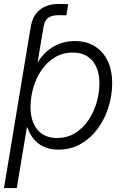

<svg xmlns="http://www.w3.org/2000/svg" viewBox="-26 -744 624 968"><path d="M98.6 -425.8 115.7 -529.3 129.4 -609.9Q138.7 -666 175.3 -695.1Q211.9 -724.1 272.9 -724.1Q286.1 -724.1 297.6 -723.6Q309.1 -723.1 317.9 -722.7L308.6 -667Q300.3 -667 288.6 -667.2Q276.9 -667.5 270 -667.5Q234.9 -667.5 216.8 -654.1Q198.7 -640.6 193.8 -609.9L180.2 -529.3L163.1 -425.8ZM-5.9 204.1 115.7 -529.3H178.7L162.1 -429.2H164.1Q181.6 -459.5 209 -483.9Q236.3 -508.3 272.5 -522.7Q308.6 -537.1 351.1 -537.1Q409.2 -537.1 451.4 -511Q493.7 -484.9 516.6 -437.3Q539.6 -389.6 539.6 -325.2Q539.6 -263.7 521 -203.9Q502.4 -144 467 -95.7Q431.6 -47.4 381.8 -18.6Q332 10.3 269 10.3Q224.6 10.3 192.9 -5.1Q161.1 -20.5 141.4 -46.1Q121.6 -71.8 112.3 -101.6H109.4L58.6 204.1ZM261.7 -48.3Q312 -48.3 351.6 -72.3Q391.1 -96.2 418.7 -136.5Q446.3 -176.8 460.7 -225.6Q475.1 -274.4 475.1 -323.7Q475.1 -396 439.9 -437.5Q404.8 -479 341.3 -479Q290 -479 250.5 -454.8Q210.9 -430.7 183.6 -390.9Q156.2 -351.1 142.1 -302.2Q127.9 -253.4 127.9 -204.1Q127.9 -132.3 162.6 -90.3Q197.3 -48.3 261.7 -48.3Z"/></svg>

Font: Inter 24pt Light
Style: Italic
Weight: 300
Italic angle: -9.3988°
Designer: Rasmus Andersson
Foundry: rsms
Version: Version 4.001;git-66647c0bb